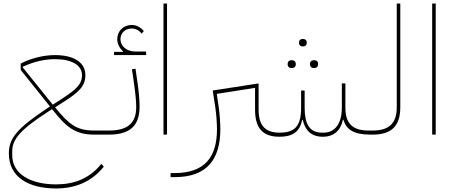

<svg xmlns="http://www.w3.org/2000/svg" viewBox="-20 -760 2570 1084"><path d="M297 304C404 304 497 267 566 181L552 165C487 247 400 281 297 281C150 281 49 221 49 116V96C49 26 93 -27 257 -133L274 -144C351 -46 401 0 511 0H561L571 -13V-23H511C412 -23 369 -58 291 -154L335 -182C425 -239 462 -273 462 -336C462 -407 398 -449 290 -449C226 -449 154 -431 97 -401V-365L262 -159L247 -149C76 -35 30 21 30 106C30 239 139 304 297 304ZM108 -383C175 -414 238 -426 290 -426C386 -426 443 -392 443 -335C443 -283 408 -253 323 -198L278 -169L108 -380Z M624 -449H805V-469H745C696 -469 660 -499 660 -539C660 -573 687 -599 723 -599C746 -599 767 -588 779 -570L792 -584C775 -606 750 -619 723 -619C677 -619 642 -585 642 -539C642 -514 654 -488 675 -470L674 -467H624ZM561 0H595C714 0 768 -50 768 -158C768 -197 764 -241 756 -296L745 -372L725 -369L736 -293C745 -231 749 -187 749 -156C749 -65 701 -23 595 -23H571L561 -13Z M903 0H923V-740H903Z M1751 -376H1755C1767 -376 1776 -383 1776 -398C1776 -413 1767 -420 1755 -420H1751C1739 -420 1730 -413 1730 -398C1730 -383 1739 -376 1751 -376ZM1625 -376H1629C1641 -376 1650 -383 1650 -398C1650 -413 1641 -420 1629 -420H1625C1613 -420 1604 -413 1604 -398C1604 -383 1613 -376 1625 -376ZM1688 -498H1692C1703 -498 1712 -505 1712 -519C1712 -533 1703 -540 1692 -540H1688C1677 -540 1668 -533 1668 -519C1668 -505 1677 -498 1688 -498ZM943 240H967C1150 240 1224 138 1224 -31C1224 -66 1220 -119 1215 -154L1204 -230L1420 -264V-141C1420 -36 1463 12 1558 12C1629 12 1672 -13 1686 -84H1689C1703 -25 1735 12 1803 12C1865 12 1904 -24 1916 -84H1919C1935 -26 1982 0 2070 0L2080 -10V-23H2060C1971 -23 1930 -63 1930 -151V-289H1910V-151C1910 -63 1871 -11 1808 -11H1798C1726 -11 1700 -63 1700 -151V-249H1680V-151C1680 -46 1643 -11 1558 -11C1477 -11 1440 -52 1440 -141V-289L1181 -249L1196 -151C1201 -117 1205 -65 1205 -30C1205 123 1139 217 967 217H943Z M2070 0H2084C2191 0 2240 -49 2240 -155V-740H2220V-155C2220 -64 2177 -23 2084 -23H2080L2070 -13Z M2420 0H2440V-740H2420Z"/></svg>

Font: IBM Plex Arabic Thin
Style: Regular
Weight: 100
Designer: Mike Abbink, Paul van der Laan, Pieter van Rosmalen, Wael Morcos, Khajak Apelian
Foundry: Bold Monday
Version: Version 1.0